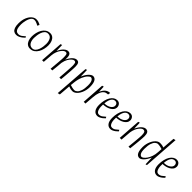

<svg xmlns="http://www.w3.org/2000/svg" viewBox="231 -2004 3536 3536"><g transform="rotate(45 1999.5 -236.0)"><path d="M162 9Q125 9 98.5 -9.5Q72 -28 57.5 -67.5Q43 -107 43 -168Q43 -261 70.5 -326Q98 -391 140 -425Q182 -459 225 -459Q257 -459 280 -452Q303 -445 318 -437Q333 -429 338 -425L319 -386Q297 -398 280 -406.5Q263 -415 245.5 -420Q228 -425 205 -425Q179 -425 159.5 -407Q140 -389 126.5 -361Q113 -333 105 -301Q97 -269 93.5 -240.5Q90 -212 90 -194Q90 -139 98.5 -102.5Q107 -66 127 -47.5Q147 -29 179 -29Q219 -29 250.5 -52.5Q282 -76 310 -101L323 -78Q311 -65 286 -44Q261 -23 229 -7Q197 9 162 9Z M521 9Q481 9 450.5 -13Q420 -35 403.5 -76.5Q387 -118 387 -176Q387 -224 398.5 -273.5Q410 -323 434.5 -365Q459 -407 497 -433Q535 -459 587 -459Q626 -459 656 -437Q686 -415 703.5 -373.5Q721 -332 721 -274Q721 -226 709.5 -176.5Q698 -127 673.5 -85Q649 -43 611.5 -17Q574 9 521 9ZM545 -25Q584 -25 609 -50Q634 -75 648.5 -113.5Q663 -152 668.5 -193Q674 -234 674 -266Q674 -334 647 -379.5Q620 -425 564 -425Q525 -425 499.5 -399.5Q474 -374 460 -335Q446 -296 440.5 -255Q435 -214 435 -184Q435 -111 464 -68Q493 -25 545 -25Z M831 0 862 -449 894 -459 898 -308Q933 -383 974.5 -421Q1016 -459 1055 -459Q1085 -459 1100.5 -442.5Q1116 -426 1121 -401.5Q1126 -377 1125.5 -351.5Q1125 -326 1124 -309Q1159 -383 1200 -421Q1241 -459 1279 -459Q1320 -459 1335 -431Q1350 -403 1350 -347Q1350 -323 1348 -286Q1346 -249 1343 -206Q1340 -163 1336.5 -121.5Q1333 -80 1330 -47.5Q1327 -15 1325 0H1281Q1282 -14 1284.5 -45Q1287 -76 1290 -114.5Q1293 -153 1295.5 -192.5Q1298 -232 1300 -265Q1302 -298 1302 -316Q1302 -371 1294 -393.5Q1286 -416 1254 -416Q1236 -416 1208.5 -393.5Q1181 -371 1155.5 -327Q1130 -283 1118 -217Q1115 -173 1110.5 -129Q1106 -85 1102.5 -50.5Q1099 -16 1097 0L1053 1Q1054 -13 1056.5 -44Q1059 -75 1062.5 -113.5Q1066 -152 1069.5 -191.5Q1073 -231 1075 -264Q1077 -297 1077 -316Q1077 -370 1069 -393Q1061 -416 1029 -416Q1014 -416 992.5 -400.5Q971 -385 949 -355.5Q927 -326 910 -282Q893 -238 888 -181L874 0Z M1463 225 1512 -449 1543 -459 1547 -290Q1585 -375 1628 -417Q1671 -459 1704 -459Q1720 -459 1737.5 -452Q1755 -445 1770 -425.5Q1785 -406 1794.5 -369Q1804 -332 1804 -272Q1804 -229 1794.5 -188Q1785 -147 1768.5 -111.5Q1752 -76 1729.5 -48.5Q1707 -21 1681.5 -5.5Q1656 10 1628 10Q1600 10 1580.5 6Q1561 2 1526 -12L1508 215ZM1640 -29Q1668 -29 1695 -54Q1722 -79 1740 -132Q1758 -185 1758 -269Q1758 -347 1738 -380.5Q1718 -414 1689 -414Q1670 -414 1637.5 -382Q1605 -350 1576 -285Q1547 -220 1536 -119L1529 -51Q1550 -44 1581.5 -36.5Q1613 -29 1640 -29Z M1915 0 1945 -449 1978 -459 1984 -330Q2016 -401 2056 -430Q2096 -459 2140 -459Q2142 -459 2143 -459Q2144 -459 2145 -459L2136 -411Q2133 -412 2130 -412Q2127 -412 2123 -412Q2108 -412 2085.5 -405.5Q2063 -399 2039.5 -376Q2016 -353 1998 -304.5Q1980 -256 1974 -172L1960 0Z M2274 9Q2219 9 2186.5 -34.5Q2154 -78 2154 -161Q2154 -227 2167.5 -282Q2181 -337 2205.5 -376.5Q2230 -416 2262.5 -437.5Q2295 -459 2332 -459Q2377 -459 2400.5 -430Q2424 -401 2424 -367Q2424 -330 2403.5 -302Q2383 -274 2350 -255Q2317 -236 2278 -226.5Q2239 -217 2202 -217Q2200 -190 2201.5 -158Q2203 -126 2211.5 -97Q2220 -68 2236 -49.5Q2252 -31 2278 -31Q2316 -31 2345.5 -52Q2375 -73 2403 -99L2418 -73Q2401 -54 2376.5 -35Q2352 -16 2325 -3.5Q2298 9 2274 9ZM2204 -248Q2283 -249 2330 -282Q2377 -315 2377 -359Q2377 -388 2360 -405.5Q2343 -423 2317 -423Q2302 -423 2285 -417Q2268 -411 2251.5 -393Q2235 -375 2222 -340.5Q2209 -306 2204 -248Z M2614 9Q2559 9 2526.5 -34.5Q2494 -78 2494 -161Q2494 -227 2507.5 -282Q2521 -337 2545.5 -376.5Q2570 -416 2602.5 -437.5Q2635 -459 2672 -459Q2717 -459 2740.5 -430Q2764 -401 2764 -367Q2764 -330 2743.5 -302Q2723 -274 2690 -255Q2657 -236 2618 -226.5Q2579 -217 2542 -217Q2540 -190 2541.5 -158Q2543 -126 2551.5 -97Q2560 -68 2576 -49.5Q2592 -31 2618 -31Q2656 -31 2685.5 -52Q2715 -73 2743 -99L2758 -73Q2741 -54 2716.5 -35Q2692 -16 2665 -3.5Q2638 9 2614 9ZM2544 -248Q2623 -249 2670 -282Q2717 -315 2717 -359Q2717 -388 2700 -405.5Q2683 -423 2657 -423Q2642 -423 2625 -417Q2608 -411 2591.5 -393Q2575 -375 2562 -340.5Q2549 -306 2544 -248Z M2854 0 2885 -449 2917 -459 2922 -308Q2957 -383 2998.5 -421Q3040 -459 3078 -459Q3119 -459 3137.5 -431Q3156 -403 3156 -347Q3156 -323 3153.5 -286Q3151 -249 3147 -206Q3143 -163 3138.5 -121.5Q3134 -80 3130.5 -47.5Q3127 -15 3125 0H3081Q3082 -14 3085 -45Q3088 -76 3092 -114.5Q3096 -153 3099.5 -192.5Q3103 -232 3105.5 -265Q3108 -298 3108 -316Q3108 -371 3096.5 -393.5Q3085 -416 3053 -416Q3039 -416 3019.5 -403Q3000 -390 2979 -363.5Q2958 -337 2941 -298Q2924 -259 2916 -208L2899 0Z M3370 9Q3354 9 3336.5 2Q3319 -5 3304 -24Q3289 -43 3279.5 -80Q3270 -117 3270 -177Q3270 -220 3279.5 -261Q3289 -302 3305.5 -337.5Q3322 -373 3344.5 -400.5Q3367 -428 3392.5 -443.5Q3418 -459 3446 -459Q3473 -459 3495 -456Q3517 -453 3547 -441L3566 -687L3610 -697L3562 0L3534 9L3527 -160Q3489 -75 3446.5 -33Q3404 9 3370 9ZM3385 -35Q3400 -35 3423.5 -52.5Q3447 -70 3472 -105.5Q3497 -141 3516 -194Q3535 -247 3539 -319L3544 -398Q3522 -405 3490.5 -411.5Q3459 -418 3433 -418Q3405 -418 3378 -393.5Q3351 -369 3334 -316.5Q3317 -264 3317 -180Q3317 -102 3337 -68.5Q3357 -35 3385 -35Z M3823 9Q3768 9 3735.5 -34.5Q3703 -78 3703 -161Q3703 -227 3716.5 -282Q3730 -337 3754.5 -376.5Q3779 -416 3811.5 -437.5Q3844 -459 3881 -459Q3926 -459 3949.5 -430Q3973 -401 3973 -367Q3973 -330 3952.5 -302Q3932 -274 3899 -255Q3866 -236 3827 -226.5Q3788 -217 3751 -217Q3749 -190 3750.5 -158Q3752 -126 3760.5 -97Q3769 -68 3785 -49.5Q3801 -31 3827 -31Q3865 -31 3894.5 -52Q3924 -73 3952 -99L3967 -73Q3950 -54 3925.5 -35Q3901 -16 3874 -3.5Q3847 9 3823 9ZM3753 -248Q3832 -249 3879 -282Q3926 -315 3926 -359Q3926 -388 3909 -405.5Q3892 -423 3866 -423Q3851 -423 3834 -417Q3817 -411 3800.5 -393Q3784 -375 3771 -340.5Q3758 -306 3753 -248Z"/></g></svg>

Font: Ancizar Sans Thin
Style: Italic
Weight: 100
Italic angle: -4°
Designer: Cesar Puertas, Viviana Monsalve, Julian Moncada, Julian Prieto, Jose Castro, Mariel Hernandez, Felipe Aragon, Sara Alarc
Version: Version 8.100